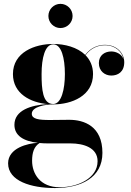

<svg xmlns="http://www.w3.org/2000/svg" viewBox="-20 -692 665 972"><path d="M225 -611C225 -577.5 252.5 -550 286 -550C320 -550 347.5 -577.5 347.5 -611C347.5 -645 320 -672.5 286 -672.5C252.5 -672.5 225 -645 225 -611ZM53 -60C53 -5.5 99 23 172 31C122 33.5 21 56.5 21 135C21 224.5 137.5 260 257.5 260C389.5 260 498.5 208 498.5 82C498.5 -53.5 405.5 -85.5 330.5 -85.5C302 -85.5 267 -84.5 232 -84.5C177.5 -84.5 141 -89 141 -116C141 -152.5 211.5 -163.5 249.5 -163.5C343 -163.5 451 -206.5 451 -317C451 -357.5 436 -389 413 -412.5C440 -449.5 478.5 -463 510.5 -463C565 -463 598 -429.5 605 -392.5C596.5 -418 568 -431.5 543.5 -431.5C512 -431.5 480.5 -413.5 480.5 -372.5C480.5 -332 511 -309.5 543.5 -309.5C576 -309.5 609 -327 609 -377C609 -420 574.5 -465 510.5 -465C479 -465 439 -452 411.5 -414C371.5 -453 307.5 -469.5 249.5 -469.5C156 -469.5 45.5 -427.5 45.5 -317C45.5 -217 135.5 -172.5 221.5 -165C136 -160 53 -133.5 53 -60ZM190.5 -317C190.5 -398.5 208 -467.5 249.5 -467.5C291 -467.5 308.5 -398.5 308.5 -317C308.5 -240.5 291 -165.5 249.5 -165.5C195.5 -165.5 190.5 -240.5 190.5 -317ZM142.5 122C142.5 81 152 50 180.5 32C194.5 33.5 209 34 224 34H337.5C402.5 34 474 55.5 474 124C474 211.5 372 256 282 256C184 256 142.5 188 142.5 122Z"/></svg>

Font: Bodoni* 96pt
Style: Bold
Weight: 700
Version: Version 2.3